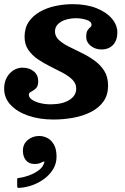

<svg xmlns="http://www.w3.org/2000/svg" viewBox="-25 -557 598 922"><path d="M85 166.5Q85 195.5 99.8 213Q114.5 230.5 142 230.5Q153 230.5 161.5 228.2Q170 226 176.5 222Q183 218.5 186.8 219Q190.5 219.5 186 227.5Q180.5 246.5 160.2 261.2Q140 276 114.8 285.2Q89.5 294.5 68.5 297Q63 297.5 60.2 298.2Q57.5 299 57.5 305V335Q57.5 343 60 344.2Q62.5 345.5 70 345Q100.5 343 131.5 331.8Q162.5 320.5 188.5 301Q214.5 281.5 230.5 254.8Q246.5 228 246.5 195.5Q246.5 160 234.5 138.2Q222.5 116.5 203.5 106.2Q184.5 96 163 96Q131 96 108 115.5Q85 135 85 166.5ZM341 -131.5Q341 -97.5 307.8 -76.8Q274.5 -56 218 -56Q192 -56 168.2 -61.8Q144.5 -67.5 129 -78Q113.5 -88.5 113.5 -102.5Q113.5 -111.5 124.8 -116.8Q136 -122 147.2 -132.5Q158.5 -143 158.5 -167Q158.5 -197 137 -214.5Q115.5 -232 84 -232Q47 -232 21 -203.5Q-5 -175 -5 -131Q-5 -86 26.5 -52.8Q58 -19.5 111.5 -1.2Q165 17 232 17Q281.5 17 328.2 8.2Q375 -0.5 412.5 -19.8Q450 -39 472 -70Q494 -101 494 -145.5Q494 -188 475.5 -217Q457 -246 428 -266.8Q399 -287.5 366.5 -303.2Q334 -319 305 -333.5Q276 -348 257.5 -365.2Q239 -382.5 239 -406Q239 -427 253.5 -441.2Q268 -455.5 291.2 -462.5Q314.5 -469.5 341 -469.5Q365 -469.5 389.8 -461.8Q414.5 -454 414.5 -438.5Q414.5 -430.5 408.2 -425.8Q402 -421 395.5 -411.5Q389 -402 389 -380Q389 -354 410.8 -336.8Q432.5 -319.5 462 -319.5Q497.5 -319.5 518 -341.5Q538.5 -363.5 538.5 -401Q538.5 -436.5 512.5 -467.5Q486.5 -498.5 438.2 -517.8Q390 -537 323.5 -537Q283 -537 242.2 -528.5Q201.5 -520 167.8 -501.2Q134 -482.5 113.5 -452.8Q93 -423 93 -380Q93 -343.5 111 -317.5Q129 -291.5 157.2 -272.2Q185.5 -253 217.2 -237.5Q249 -222 277 -207Q305 -192 323 -174Q341 -156 341 -131.5Z"/></svg>

Font: Besley
Style: Bold Italic
Weight: 700
Italic angle: -13°
Designer: Owen Earl
Foundry: indestructible type*
Version: Version 2.001